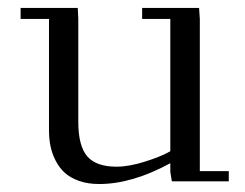

<svg xmlns="http://www.w3.org/2000/svg" viewBox="-20 -459 619 486"><path d="M32.2 -411.1V-439H176.8L178.2 -411.1V-150.9Q178.2 -89.4 200.9 -63.2Q223.6 -37.1 274.9 -37.1Q306.2 -37.1 346.7 -49.8Q387.2 -62.5 411.1 -76.2V-411.1H339.8V-439H483.9L485.8 -411.1V-25.9H559.1V0H415L411.1 -23.9V-45.9Q314.5 6.8 231 6.8Q202.1 6.8 179.7 -1.2Q157.2 -9.3 143.3 -22.2Q129.4 -35.2 120.4 -53.2Q111.3 -71.3 107.7 -89.8Q104 -108.4 104 -128.9V-411.1Z"/></svg>

Font: Dehuti
Style: Book
Weight: 400
Version: Version 1.2